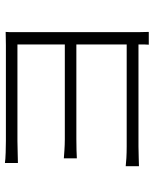

<svg xmlns="http://www.w3.org/2000/svg" viewBox="58 -638 626 782"><g transform="rotate(-90 371.0 -247.0)"><path d="M85 6C101 6 133 4 166 4H581C581 23 581 37 580 46H632C632 32 631 16 631 0V-497C631 -514 631 -528 632 -537C620 -537 601 -536 578 -536H188C167 -536 113 -537 98 -540V-487C112 -487 167 -489 188 -489H581V-296H195C163 -296 133 -299 117 -300V-247C135 -248 163 -249 196 -249H581V-44H165C131 -44 101 -46 85 -48Z"/></g></svg>

Font: GenEiGothic-pro-Light
Style: Regular
Weight: 300
Designer: Ryoko NISHIZUKA (kana & ideographs); Paul D. Hunt (Latin, Greek & Cyrillic); Wenlong ZHANG (bopomofo); Sandoll Communica
Foundry: Adobe Systems Incorporated; o_tamon
Version: Version 1.000.140830